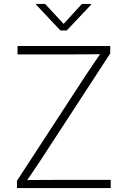

<svg xmlns="http://www.w3.org/2000/svg" viewBox="-20 -963 653 983"><path d="M66.9 0V-37.6L421.4 -581.1Q441.4 -610.8 462.2 -641.6Q482.9 -672.4 503.4 -702.1L509.8 -686Q468.3 -685.1 427 -684.8Q385.7 -684.6 344.7 -684.6H69.8V-727.5H544.4V-689.5L189.9 -145.5Q169.9 -115.2 149.4 -85Q128.9 -54.7 107.9 -24.9L101.6 -41Q142.1 -41.5 182.4 -41.7Q222.7 -42 262.7 -42H546.9V0ZM210.9 -942.9 305.7 -840.8 399.4 -942.9H446.8V-939.5L321.8 -807.1H289.1L164.6 -939.5V-942.9Z"/></svg>

Font: Inter 16pt ExtraLight
Style: Regular
Weight: 250
Version: Version 4.001;git-66647c0bb